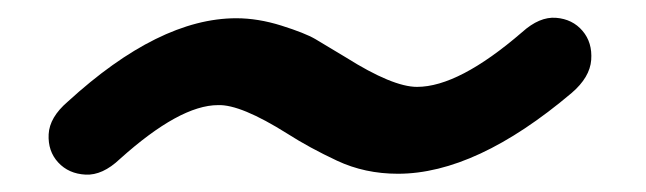

<svg xmlns="http://www.w3.org/2000/svg" viewBox="-20 -355 744 221"><path d="M438 -155Q528 -155 638 -248Q659 -266 660.5 -286Q662 -306 650.5 -319.5Q639 -333 620 -334.5Q601 -336 581 -318Q508 -255 460 -255Q432 -255 378 -289L343 -310Q331 -317 304 -325.5Q277 -334 252 -334Q163 -334 58 -238Q37 -220 36 -200.5Q35 -181 47 -168Q59 -155 78.5 -154Q98 -153 118 -172Q187 -234 231 -234Q257 -235 311 -201Q336 -185 368 -170Q400 -155 438 -155Z"/></svg>

Font: Balsamiq Sans
Style: Italic
Weight: 400
Italic angle: -12°
Designer: Michael Angeles
Foundry: Balsamiq SRL
Version: Version 1.020; ttfautohint (v1.8.4.7-5d5b);gftools[0.9.26]